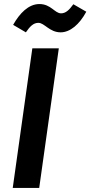

<svg xmlns="http://www.w3.org/2000/svg" viewBox="-20 -930 447 950"><path d="M280 -770C327 -770 373 -809 407 -872L343 -909C322 -880 305 -864 282 -864C251 -864 232 -910 175 -910C121 -910 77 -864 45 -807L108 -770C128 -799 145 -817 170 -817C200 -817 225 -770 280 -770ZM271 -691H140L43 0H174Z"/></svg>

Font: Fira Sans Medium
Style: Italic
Weight: 500
Italic angle: -8°
Designer: bBox Type GmbH & Carrois Corporate GbR & Edenspiekermann AG
Foundry: bBox Type GmbH & Carrois Corporate GbR & Edenspiekermann AG
Version: Version 4.301;PS 004.301;hotconv 1.0.88;makeotf.lib2.5.64775